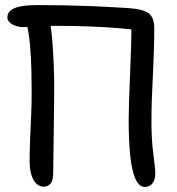

<svg xmlns="http://www.w3.org/2000/svg" viewBox="-20 -726 700 758"><path d="M551 12Q529 12 514.5 -20.5Q500 -53 494 -112.5Q488 -172 488 -250Q488 -280 489.5 -328Q491 -376 493.5 -431.5Q496 -487 497.5 -541Q499 -595 499 -637L522 -606Q497 -611 447.5 -615Q398 -619 333.5 -621.5Q269 -624 200 -624Q174 -624 150 -623Q126 -622 106.5 -620.5Q87 -619 72 -619Q57 -619 42 -624Q27 -629 18 -638Q9 -647 9 -657Q9 -675 23.5 -686Q38 -697 65 -701.5Q92 -706 127 -706Q178 -706 232.5 -705Q287 -704 337.5 -702Q388 -700 428 -697.5Q468 -695 488 -694Q545 -690 567 -673.5Q589 -657 589 -614Q589 -572 587.5 -523.5Q586 -475 583.5 -426.5Q581 -378 579.5 -336Q578 -294 578 -264Q577 -181 585 -121.5Q593 -62 593 -40Q593 -26 588.5 -14Q584 -2 574.5 5Q565 12 551 12ZM153 11Q136 11 123.5 -1Q111 -13 104 -35.5Q97 -58 97 -88Q97 -125 98.5 -168.5Q100 -212 102.5 -260Q105 -308 105 -359Q105 -398 104 -447.5Q103 -497 98.5 -547.5Q94 -598 84 -637L174 -656Q182 -618 186 -570Q190 -522 192 -474Q194 -426 194 -385Q194 -355 193.5 -315.5Q193 -276 192.5 -233.5Q192 -191 191.5 -152Q191 -113 190.5 -83.5Q190 -54 190 -42Q190 -13 179.5 -1Q169 11 153 11Z"/></svg>

Font: Shantell Sans Light
Style: Regular
Weight: 400
Version: Version 1.011;[c5ecc13dd]